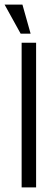

<svg xmlns="http://www.w3.org/2000/svg" viewBox="-42 -816 179 836"><path d="M52.2 -629.9H115.2V0H52.2ZM-22 -795.9H55.7L91.3 -669.4H47.9Z"/></svg>

Font: Fibel Vienna LRS
Style: Regular
Weight: 400
Designer: Peter Wiegel
Foundry: Peter Wioegel
Version: Version 000.000